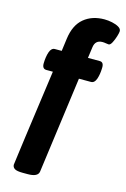

<svg xmlns="http://www.w3.org/2000/svg" viewBox="-142 -824 719 1096"><g transform="rotate(15 217.5 -276.5)"><path d="M110 207Q74 207 61 198.5Q48 190 48 175Q50 159 56 114Q62 69 70.5 6Q79 -57 89 -128Q99 -199 108.5 -268.5Q118 -338 126 -395H88Q62 -395 63 -429Q64 -468 73.5 -495.5Q83 -523 104 -523H144L154 -598Q165 -680 213 -720Q261 -760 334 -760Q356 -760 379.5 -755Q403 -750 419 -740.5Q435 -731 435 -717Q435 -708 428.5 -686.5Q422 -665 412.5 -646.5Q403 -628 393 -628Q387 -628 376.5 -630Q366 -632 356 -632Q314 -632 308 -589L299 -523H369Q394 -523 392 -487Q391 -450 381.5 -422.5Q372 -395 351 -395H280L203 175Q198 207 139 207Z"/></g></svg>

Font: Asap Semi Expanded Semi Expanded ExtraBold
Style: Italic
Weight: 800
Width: 6
Italic angle: -6°
Designer: Pablo Cosgaya
Foundry: Omnibus-Type
Version: Version 3.001; ttfautohint (v1.8.4.7-5d5b)